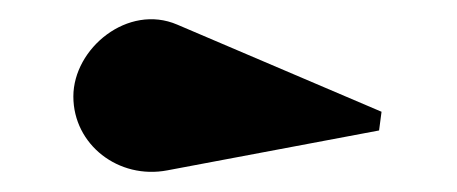

<svg xmlns="http://www.w3.org/2000/svg" viewBox="-20 -853 464 195"><path d="M150 -680 365 -720.5 367.5 -739.5 160 -828C110 -849.5 54.5 -804 54.5 -755C54.5 -706 100.5 -670.5 150 -680Z"/></svg>

Font: Bodoni* 11pt Fatface
Style: Regular
Weight: 900
Version: Version 2.3